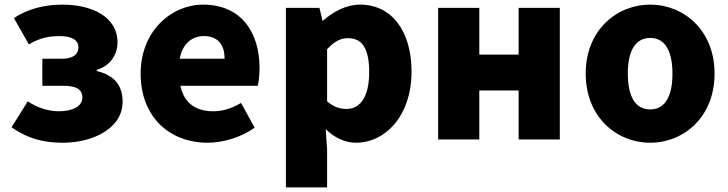

<svg xmlns="http://www.w3.org/2000/svg" viewBox="-20 -603 3149 830"><path d="M252 14C380 14 510 -47 510 -163C510 -239 469 -279 398 -296V-301C462 -320 488 -373 488 -419C488 -533 374 -583 250 -583C174 -583 103 -566 40 -525L105 -411C149 -438 190 -447 238 -447C291 -447 319 -429 319 -399C319 -366 294 -349 246 -349H163V-232H255C310 -232 336 -217 336 -181C336 -143 293 -122 234 -122C196 -122 145 -134 100 -165L30 -53C105 0 175 14 252 14Z M878 14C944 14 1022 -9 1081 -51L1022 -158C981 -134 943 -122 902 -122C830 -122 776 -154 760 -232H1094C1098 -246 1102 -277 1102 -309C1102 -464 1022 -583 858 -583C721 -583 588 -469 588 -285C588 -96 714 14 878 14ZM757 -349C769 -416 812 -447 861 -447C926 -447 951 -405 951 -349Z M1216 207H1394V44L1388 -45C1426 -7 1472 14 1520 14C1642 14 1759 -98 1759 -294C1759 -469 1673 -583 1537 -583C1478 -583 1422 -554 1377 -514H1374L1361 -569H1216ZM1478 -132C1451 -132 1422 -140 1394 -165V-390C1424 -423 1451 -438 1484 -438C1547 -438 1576 -391 1576 -291C1576 -177 1532 -132 1478 -132Z M1874 0H2052V-212H2222V0H2400V-569H2222V-367H2052V-569H1874Z M2791 14C2935 14 3069 -96 3069 -285C3069 -473 2935 -583 2791 -583C2646 -583 2512 -473 2512 -285C2512 -96 2646 14 2791 14ZM2791 -130C2724 -130 2694 -190 2694 -285C2694 -379 2724 -439 2791 -439C2857 -439 2887 -379 2887 -285C2887 -190 2857 -130 2791 -130Z"/></svg>

Font: Noto Sans JP Black
Style: Regular
Weight: 900
Designer: Ryoko NISHIZUKA 西塚涼子 (kana, bopomofo & ideographs); Paul D. Hunt (Latin, Greek & Cyrillic); Sandoll Communications 산돌커뮤니
Foundry: Adobe
Version: Version 2.002;hotconv 1.0.116;makeotfexe 2.5.65601